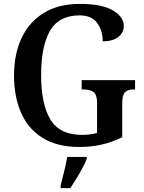

<svg xmlns="http://www.w3.org/2000/svg" viewBox="-20 -744 738 985"><path d="M387 10Q274 10 199.5 -36Q125 -82 88.5 -164.5Q52 -247 52 -358Q52 -466 90.5 -548.5Q129 -631 204.5 -677.5Q280 -724 391 -724Q502 -724 558.5 -691Q615 -658 615 -610Q615 -576 586.5 -554Q558 -532 507 -532Q507 -586 479 -625.5Q451 -665 388 -665Q282 -665 236.5 -586Q191 -507 191 -358Q191 -210 238.5 -131Q286 -52 401 -52Q421 -52 440.5 -54.5Q460 -57 478 -62V-216Q478 -258 460 -271.5Q442 -285 410 -285H399V-333H673V-285H664Q636 -285 621.5 -271Q607 -257 607 -212V-40Q556 -15 502.5 -2.5Q449 10 387 10ZM291 208Q299 176 309 136Q319 96 325 61H425V71Q417 92 402.5 119Q388 146 371.5 173Q355 200 341 221H291Z"/></svg>

Font: Noto Serif Tamil SemiCondensed SemiBold
Style: Regular
Weight: 600
Width: 4
Designer: Indian Type Foundry, Tom Grace, and the Monotype Design Team
Foundry: Monotype Imaging Inc.
Version: Version 2.004; ttfautohint (v1.8.4.7-5d5b)